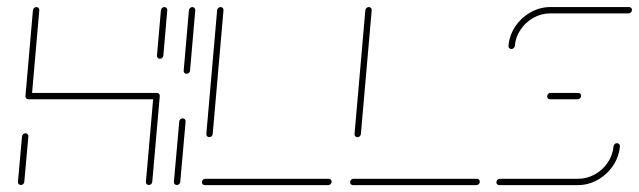

<svg xmlns="http://www.w3.org/2000/svg" viewBox="-20 -539 1860 559"><path d="M40.7 -0.4Q37 -0.4 34.4 -3Q31.9 -5.6 32.2 -9.6L44.1 -141.9Q44.4 -145.6 47.4 -148.3Q50.4 -151.1 54.1 -151.1Q57.8 -151.1 60.4 -148.3Q63 -145.6 62.6 -141.9L50.7 -9.6Q50.4 -5.9 47.6 -3.1Q44.8 -0.4 40.7 -0.4ZM85.9 -518.5Q89.6 -518.5 92.2 -515.7Q94.8 -513 94.4 -509.3L72.6 -259.3Q72.2 -255.6 69.4 -252.8Q66.7 -250 62.6 -250Q58.9 -250 56.3 -252.6Q53.7 -255.2 54.1 -259.3L75.9 -509.3Q76.3 -513 79.3 -515.7Q82.2 -518.5 85.9 -518.5ZM435.2 -250H62.6L64.1 -268.5H436.7ZM436.7 -268.5Q440.4 -268.5 443 -265.9Q445.6 -263.3 445.2 -259.3L423.3 -9.6Q423 -5.9 420.2 -3.1Q417.4 -0.4 413.3 -0.4Q409.6 -0.4 407 -3Q404.4 -5.6 404.8 -9.6L426.7 -259.3Q427 -263 429.8 -265.7Q432.6 -268.5 436.7 -268.5ZM445.6 -367.8Q441.9 -367.8 439.3 -370.4Q436.7 -373 437 -377L448.5 -509.3Q448.9 -513 451.9 -515.7Q454.8 -518.5 458.5 -518.5Q462.2 -518.5 464.8 -515.7Q467.4 -513 467 -509.3L455.6 -377Q455.2 -373.3 452.4 -370.6Q449.6 -367.8 445.6 -367.8Z M494.8 -0.4Q491.1 -0.4 488.5 -3Q485.9 -5.6 486.3 -9.6L501.9 -185.2Q502.2 -188.9 505 -191.7Q507.8 -194.4 511.9 -194.4Q515.6 -194.4 518.1 -191.9Q520.7 -189.3 520.4 -185.2L504.8 -9.6Q504.4 -5.9 501.7 -3.1Q498.9 -0.4 494.8 -0.4ZM523.3 -324.1Q519.6 -324.1 517 -326.7Q514.4 -329.3 514.8 -333.3L530 -509.3Q530.4 -513 533.3 -515.7Q536.3 -518.5 540 -518.5Q543.7 -518.5 546.3 -515.7Q548.9 -513 548.5 -509.3L533.3 -333.3Q533 -329.6 530.2 -326.9Q527.4 -324.1 523.3 -324.1Z M945.6 -10Q945.6 -5.9 942.6 -3Q939.6 0 935.6 0H576.3Q572.6 0 570.2 -2.4Q567.8 -4.8 567.8 -8.5Q567.8 -12.6 570.7 -15.6Q573.7 -18.5 577.8 -18.5H937Q940.4 -18.5 943 -16.1Q945.6 -13.7 945.6 -10ZM589.3 -139.6Q585.6 -139.6 583 -142.2Q580.4 -144.8 580.7 -148.9L612.2 -509.3Q612.6 -513 615.6 -515.7Q618.5 -518.5 622.2 -518.5Q625.9 -518.5 628.5 -515.7Q631.1 -513 630.7 -509.3L599.3 -148.9Q598.9 -145.2 596.1 -142.4Q593.3 -139.6 589.3 -139.6Z M1377 -10Q1377 -5.9 1374.1 -3Q1371.1 0 1367 0H1007.8Q1004.1 0 1001.7 -2.4Q999.3 -4.8 999.3 -8.5Q999.3 -12.6 1002.2 -15.6Q1005.2 -18.5 1009.3 -18.5H1368.5Q1371.9 -18.5 1374.4 -16.1Q1377 -13.7 1377 -10ZM1020.7 -139.6Q1017 -139.6 1014.4 -142.2Q1011.9 -144.8 1012.2 -148.9L1043.7 -509.3Q1044.1 -513 1047 -515.7Q1050 -518.5 1053.7 -518.5Q1057.4 -518.5 1060 -515.7Q1062.6 -513 1062.2 -509.3L1030.7 -148.9Q1030.4 -145.2 1027.6 -142.4Q1024.8 -139.6 1020.7 -139.6Z M1776.3 -122.2Q1780 -122.2 1782.6 -119.6Q1785.2 -117 1784.8 -113Q1782.2 -82.2 1764.6 -56.3Q1747 -30.4 1719.8 -15.2Q1692.6 0 1661.9 0H1433.7Q1430 0 1427.6 -2.4Q1425.2 -4.8 1425.2 -8.5Q1425.2 -12.6 1428.1 -15.6Q1431.1 -18.5 1435.2 -18.5H1663.3Q1688.9 -18.5 1711.9 -31.3Q1734.8 -44.1 1749.4 -65.7Q1764.1 -87.4 1766.3 -113Q1766.7 -116.7 1769.4 -119.4Q1772.2 -122.2 1776.3 -122.2ZM1671.9 -260Q1671.9 -255.9 1668.9 -253Q1665.9 -250 1661.9 -250H1581.5Q1577.8 -250 1575.4 -252.4Q1573 -254.8 1573 -258.5Q1573 -262.6 1575.9 -265.6Q1578.9 -268.5 1583 -268.5H1663.3Q1667 -268.5 1669.4 -266.1Q1671.9 -263.7 1671.9 -260ZM1468.9 -396.3Q1465.2 -396.3 1462.6 -398.9Q1460 -401.5 1460.4 -405.6Q1463 -436.3 1480.4 -462.2Q1497.8 -488.1 1525 -503.3Q1552.2 -518.5 1583 -518.5H1811.5Q1814.8 -518.5 1817.4 -516.1Q1820 -513.7 1820 -510.4Q1820 -506.3 1817 -503.1Q1814.1 -500 1810 -500H1581.5Q1555.9 -500 1533.1 -487.2Q1510.4 -474.4 1495.7 -452.8Q1481.1 -431.1 1478.9 -405.6Q1478.5 -401.9 1475.7 -399.1Q1473 -396.3 1468.9 -396.3Z"/></svg>

Font: 26F Galaxy Sans Hairline
Style: Italic
Weight: 50
Italic angle: -5°
Designer: C₂₉H₂₅N₃O₅
Version: Version 1.200